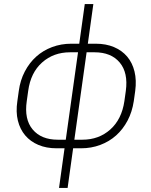

<svg xmlns="http://www.w3.org/2000/svg" viewBox="-20 -720 740 940"><path d="M257 6Q207 6 168 -10.5Q129 -27 103.5 -57Q78 -87 67.5 -129.5Q57 -172 65 -225L72 -275Q79 -327 101.5 -370Q124 -413 157.5 -443Q191 -473 235 -489.5Q279 -506 329 -506H368L395 -700H437L410 -506H449Q499 -506 538 -489.5Q577 -473 602.5 -443Q628 -413 638.5 -370Q649 -327 642 -275L635 -225Q627 -172 604.5 -129.5Q582 -87 548.5 -57Q515 -27 471 -10.5Q427 6 377 6H338L311 200H269L296 6ZM111 -225Q98 -136 140 -86Q182 -36 263 -36H302L362 -464H323Q242 -464 186 -414Q130 -364 118 -275ZM404 -464 344 -36H383Q464 -36 520 -86Q576 -136 589 -225L596 -275Q608 -364 566 -414Q524 -464 443 -464Z"/></svg>

Font: Retni Sans Light
Style: Italic
Weight: 300
Italic angle: -8°
Designer: Vitaly Kuzmin
Foundry: ParaType Ltd.
Version: Version 1.00;June 10, 2019;FontCreator 11.5.0.2425 64-bit; t